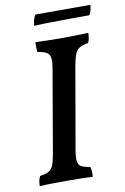

<svg xmlns="http://www.w3.org/2000/svg" viewBox="-91 -862 596 918"><g transform="rotate(-10 207.5 -403.0)"><path d="M184 -542Q190 -576 186.5 -593.5Q183 -611 168.5 -619Q154 -627 126 -631Q125 -642 124.5 -654Q124 -666 125 -679Q154 -678 186 -677Q218 -676 252 -676Q285 -676 317.5 -677Q350 -678 382 -679Q381 -666 379.5 -654Q378 -642 372 -631Q347 -627 332 -619Q317 -611 309 -592.5Q301 -574 294 -538L224 -135Q218 -101 221 -82.5Q224 -64 238.5 -57Q253 -50 281 -45Q283 -35 284 -22.5Q285 -10 283 3Q251 1 219.5 0.5Q188 0 155 0Q122 0 87.5 0.5Q53 1 26 3Q26 -11 28.5 -23.5Q31 -36 36 -45Q62 -49 77 -56.5Q92 -64 100 -82Q108 -100 114 -135ZM133 -757Q133 -769 137 -784Q141 -799 148 -809H415Q414 -798 411 -784.5Q408 -771 401 -761Q353 -761 306 -760.5Q259 -760 215 -759.5Q171 -759 133 -757Z"/></g></svg>

Font: Vollkorn Medium
Style: Italic
Weight: 500
Italic angle: -11°
Designer: Friedrich Althausen
Foundry: Friedrich Althausen
Version: Version 5.000